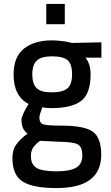

<svg xmlns="http://www.w3.org/2000/svg" viewBox="-20 -715 564 975"><path d="M267 240Q147 240 95 207Q43 174 43 87Q43 48 61 21Q79 -6 120 -37Q89 -57 89 -108Q89 -117 98 -137Q107 -157 116 -172L125 -187Q49 -227 49 -337Q49 -426 101.5 -468Q154 -510 244 -510Q265 -510 291 -507Q317 -504 332 -500L347 -497L495 -500V-422H414Q440 -391 440 -337Q440 -240 392.5 -203Q345 -166 241 -166Q215 -166 195 -170Q180 -131 180 -118Q180 -91 198.5 -84Q217 -77 293 -77Q408 -77 451 -46.5Q494 -16 494 71Q494 240 267 240ZM285 5 183 0Q157 20 147 36.5Q137 53 137 78Q137 120 165.5 137.5Q194 155 268 155Q335 155 366.5 136.5Q398 118 398 76Q398 31 375.5 18.5Q353 6 285 5ZM241 -246Q298 -246 322 -266Q346 -286 346 -337Q346 -390 323 -409.5Q300 -429 243 -429Q191 -429 167.5 -408Q144 -387 144 -337Q144 -289 166 -267.5Q188 -246 241 -246ZM215 -592V-695H309V-592Z"/></svg>

Font: TitilliumText22L Lt
Style: Medium
Weight: 500
Designer: Campivisivi
Foundry: Campivisivi
Version: 1.000